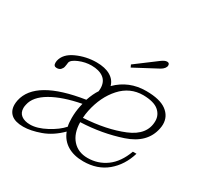

<svg xmlns="http://www.w3.org/2000/svg" viewBox="-147 -838 1041 1017"><g transform="rotate(30 373.0 -330.0)"><path d="M440 -561 564 -654Q585 -670 599 -670Q614 -670 614 -655Q614 -646 607 -637Q600 -628 588 -621L447 -546ZM12 -69Q12 -81 15 -96Q45 -237 329 -281Q344 -325 363 -353Q364 -359 364 -370Q364 -411 337 -431.5Q310 -452 263 -452Q225 -452 188 -436.5Q151 -421 147 -403Q147 -400 145.5 -390.5Q144 -381 143 -376Q141 -366 132.5 -357Q124 -348 108 -348Q89 -348 89 -369Q89 -377 90 -381Q100 -428 157.5 -454Q215 -480 278 -480Q330 -480 362.5 -461Q395 -442 404 -408Q476 -480 581 -480Q665 -480 705.5 -450Q746 -420 746 -371Q746 -358 743 -344Q723 -245 606.5 -206Q490 -167 360 -162Q361 -94 395.5 -55.5Q430 -17 488 -17Q551 -17 601.5 -53.5Q652 -90 680 -166H702Q678 -86 620.5 -38Q563 10 477 10Q419 10 379.5 -14Q340 -38 323 -83Q272 -32 213.5 -11Q155 10 110 10Q60 10 36 -11Q12 -32 12 -69ZM702 -366Q702 -403 673 -427.5Q644 -452 579 -453Q498 -453 442.5 -391.5Q387 -330 367 -235Q362 -211 361 -189Q500 -197 601 -238.5Q702 -280 702 -366ZM315 -108Q310 -128 310 -159Q310 -198 318 -235L322 -252Q212 -231 144 -191.5Q76 -152 65 -99Q62 -87 62 -77Q62 -48 82 -33Q102 -18 136 -18Q179 -18 232.5 -46.5Q286 -75 315 -108Z"/></g></svg>

Font: Taviraj ExtraLight
Style: Italic
Weight: 275
Italic angle: -12°
Designer: Katatrad Team
Foundry: CadsonDemak
Version: Version 1.001